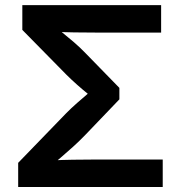

<svg xmlns="http://www.w3.org/2000/svg" viewBox="-20 -748 724 768"><path d="M52.7 0V-96.7L244.6 -294.9Q264.2 -314.9 288.1 -335.9Q312 -356.9 334.2 -375.7Q356.4 -394.5 371.6 -407.2V-339.8Q356.4 -352.5 334.2 -370.4Q312 -388.2 288.6 -408.9Q265.1 -429.7 245.1 -449.7L69.3 -628.4V-727.5H624.5V-617.7H363.3Q318.4 -617.7 276.6 -618.4Q234.9 -619.1 197.3 -621.1L188.5 -651.4Q207 -635.7 229.2 -617.9Q251.5 -600.1 275.6 -579.3Q299.8 -558.6 323.2 -534.2L457.5 -396.5V-350.6L323.2 -210.4Q297.9 -184.1 271.7 -160.4Q245.6 -136.7 221.7 -116.5Q197.8 -96.2 179.2 -80.6L187 -106.4Q227.1 -108.4 271 -109.1Q314.9 -109.9 363.3 -109.9H630.9V0Z"/></svg>

Font: Inter 17pt SemiBold
Style: Regular
Weight: 600
Version: Version 4.001;git-66647c0bb